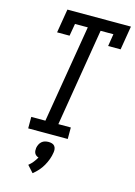

<svg xmlns="http://www.w3.org/2000/svg" viewBox="-143 -809 795 1130"><g transform="rotate(15 254.5 -243.5)"><path d="M80 0V-70H166L265 -665H187L174 -590H98L122 -735H509L485 -590H409L421 -665H343L245 -70H321V0ZM173 248 136 207Q151 195 162.5 180.5Q174 166 183 150Q175 148 168.5 143Q162 138 158.5 131Q155 124 154.5 115.5Q154 107 155 99Q157 88 162 77.5Q167 67 175.5 59.5Q184 52 195 49Q206 46 217 46Q228 46 238 49Q248 52 254 59.5Q260 67 261.5 77.5Q263 88 261 99Q258 120 250.5 140.5Q243 161 232 180.5Q221 200 206 217Q191 234 173 248Z"/></g></svg>

Font: Iosevka Slab
Style: Italic
Weight: 400
Italic angle: -9°
Monospace: yes
Designer: Belleve Invis
Foundry: Belleve Invis
Version: Version 11.1.0; ttfautohint (v1.8.3)